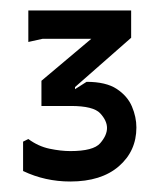

<svg xmlns="http://www.w3.org/2000/svg" viewBox="-20 -835 298 366"><path d="M123 -669V-665L145 -679Q182 -679 202.5 -665.5Q223 -652 231.5 -632Q240 -612 240 -592Q240 -547 206.5 -518Q173 -489 114 -489Q90 -489 67.5 -494Q45 -499 24 -509V-565L34 -570Q53 -556 74.5 -551.5Q96 -547 114 -547Q158 -547 171 -562Q184 -577 184 -591Q184 -605 171 -619Q158 -633 115 -633H59V-681L154 -761H61L34 -755V-815H230V-763Z"/></svg>

Font: AR One Sans
Style: Regular
Weight: 400
Designer: Niteesh Yadav
Foundry: Niteesh Yadav
Version: Version 1.001;gftools[0.9.33]